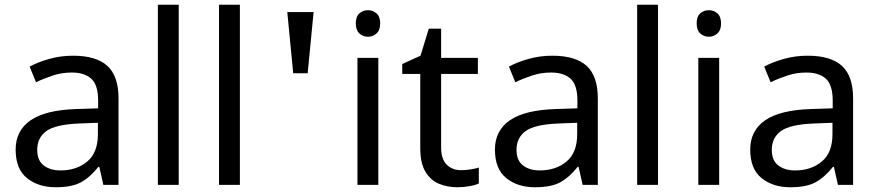

<svg xmlns="http://www.w3.org/2000/svg" viewBox="-20 -780 3700 810"><path d="M288 -545Q386 -545 433 -502Q480 -459 480 -365V0H416L399 -76H395Q360 -32 321.5 -11Q283 10 215 10Q142 10 94 -28.5Q46 -67 46 -149Q46 -229 109 -272.5Q172 -316 303 -320L394 -323V-355Q394 -422 365 -448Q336 -474 283 -474Q241 -474 203 -461.5Q165 -449 132 -433L105 -499Q140 -518 188 -531.5Q236 -545 288 -545ZM314 -259Q214 -255 175.5 -227Q137 -199 137 -148Q137 -103 164.5 -82Q192 -61 235 -61Q303 -61 348 -98.5Q393 -136 393 -214V-262Z M734 0H646V-760H734Z M992 0H904V-760H992Z M1217 -471 1192 -729H1303L1278 -471Z M1533 -737Q1553 -737 1568.5 -723.5Q1584 -710 1584 -681Q1584 -653 1568.5 -639Q1553 -625 1533 -625Q1511 -625 1496 -639Q1481 -653 1481 -681Q1481 -710 1496 -723.5Q1511 -737 1533 -737ZM1576 -536V0H1488V-536Z M1925 -62Q1945 -62 1966 -65.5Q1987 -69 2000 -73V-6Q1986 1 1960 5.5Q1934 10 1910 10Q1868 10 1832.5 -4.5Q1797 -19 1775 -55Q1753 -91 1753 -156V-468H1677V-510L1754 -545L1789 -659H1841V-536H1996V-468H1841V-158Q1841 -109 1864.5 -85.5Q1888 -62 1925 -62Z M2310 -545Q2408 -545 2455 -502Q2502 -459 2502 -365V0H2438L2421 -76H2417Q2382 -32 2343.5 -11Q2305 10 2237 10Q2164 10 2116 -28.5Q2068 -67 2068 -149Q2068 -229 2131 -272.5Q2194 -316 2325 -320L2416 -323V-355Q2416 -422 2387 -448Q2358 -474 2305 -474Q2263 -474 2225 -461.5Q2187 -449 2154 -433L2127 -499Q2162 -518 2210 -531.5Q2258 -545 2310 -545ZM2336 -259Q2236 -255 2197.5 -227Q2159 -199 2159 -148Q2159 -103 2186.5 -82Q2214 -61 2257 -61Q2325 -61 2370 -98.5Q2415 -136 2415 -214V-262Z M2756 0H2668V-760H2756Z M2971 -737Q2991 -737 3006.5 -723.5Q3022 -710 3022 -681Q3022 -653 3006.5 -639Q2991 -625 2971 -625Q2949 -625 2934 -639Q2919 -653 2919 -681Q2919 -710 2934 -723.5Q2949 -737 2971 -737ZM3014 -536V0H2926V-536Z M3387 -545Q3485 -545 3532 -502Q3579 -459 3579 -365V0H3515L3498 -76H3494Q3459 -32 3420.5 -11Q3382 10 3314 10Q3241 10 3193 -28.5Q3145 -67 3145 -149Q3145 -229 3208 -272.5Q3271 -316 3402 -320L3493 -323V-355Q3493 -422 3464 -448Q3435 -474 3382 -474Q3340 -474 3302 -461.5Q3264 -449 3231 -433L3204 -499Q3239 -518 3287 -531.5Q3335 -545 3387 -545ZM3413 -259Q3313 -255 3274.5 -227Q3236 -199 3236 -148Q3236 -103 3263.5 -82Q3291 -61 3334 -61Q3402 -61 3447 -98.5Q3492 -136 3492 -214V-262Z"/></svg>

Font: Noto Sans Bengali UI
Style: Regular
Weight: 400
Designer: Jelle Bosma - Monotype Design Team
Foundry: Monotype Imaging Inc.
Version: Version 2.003; ttfautohint (v1.8.4.7-5d5b)